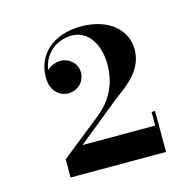

<svg xmlns="http://www.w3.org/2000/svg" viewBox="-75 -992 621 611"><g transform="rotate(-15 235.0 -686.0)"><path d="M400 -458V-593H388.5V-548H149L291 -663C336 -696 388 -732.5 388 -800C388 -863 333.5 -914 241.5 -914C147.5 -914 89 -858.5 92 -781C93 -743 118.5 -718.5 148.5 -718.5C178.5 -718.5 204 -740.5 204 -773.5C204 -803.5 177.5 -825 150.5 -825C133.5 -825 116 -817.5 105 -806.5C113 -862 157 -893.5 206 -893.5C257.5 -893.5 292 -844.5 292 -776C292 -710.5 265.5 -660.5 215 -621L85.5 -518V-458Z"/></g></svg>

Font: Bodoni* 11pt
Style: Bold
Weight: 700
Version: Version 2.3